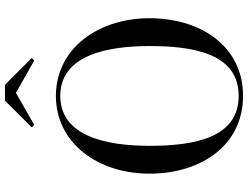

<svg xmlns="http://www.w3.org/2000/svg" viewBox="-135 -875 1020 790"><g transform="rotate(-90 375.0 -480.0)"><path d="M388 -924.5 521 -849 531 -859.5 421 -969.5H356L246 -859.5L256 -849ZM375.5 10C578.5 10 695 -162 695 -375C695 -588 568.5 -760 375.5 -760C182 -760 55.5 -588 55.5 -375C55.5 -162 172.5 10 375.5 10ZM375.5 -742C539.5 -742 580.5 -556.5 580.5 -375C580.5 -193.5 549.5 -8 375.5 -8C201.5 -8 170 -193.5 170 -375C170 -556.5 211.5 -742 375.5 -742Z"/></g></svg>

Font: Bodoni* 11
Style: Regular
Weight: 400
Version: Version 2.3